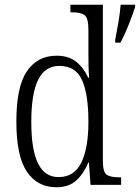

<svg xmlns="http://www.w3.org/2000/svg" viewBox="-20 -780 590 810"><path d="M218 10Q138 10 93.5 -55.5Q49 -121 49 -267Q49 -414 93.5 -479.5Q138 -545 219 -545Q270 -545 302 -519Q334 -493 352 -452H356Q354 -476 353.5 -502.5Q353 -529 353 -555V-654Q353 -704 337 -716Q321 -728 286 -728H277V-760H414V-101Q414 -55 429.5 -43.5Q445 -32 481 -32H491V0H362L355 -95H353Q333 -47 301.5 -18.5Q270 10 218 10ZM228 -33Q293 -33 323 -94Q353 -155 353 -266Q353 -381 326.5 -441.5Q300 -502 230 -502Q170 -502 141 -443.5Q112 -385 112 -265Q112 -147 141 -89.5Q170 -32 228 -33ZM466 -612Q473 -647 479.5 -685.5Q486 -724 489 -760H550V-750Q540 -719 522.5 -675Q505 -631 488 -600H466Z"/></svg>

Font: Noto Serif Tamil Condensed Light
Style: Regular
Weight: 300
Width: 3
Designer: Indian Type Foundry, Tom Grace, and the Monotype Design Team
Foundry: Monotype Imaging Inc.
Version: Version 2.004; ttfautohint (v1.8.4.7-5d5b)